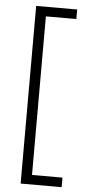

<svg xmlns="http://www.w3.org/2000/svg" viewBox="-59 -750 431 942"><g transform="rotate(5 156.5 -278.5)"><path d="M282 159H80V-716H282V-669H132V112H282Z"/></g></svg>

Font: Noto Sans Lao Condensed Light
Style: Regular
Weight: 300
Width: 3
Designer: Monotype Design Team
Foundry: Monotype Imaging Inc.
Version: Version 2.003; ttfautohint (v1.8.4.7-5d5b)